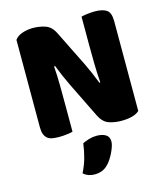

<svg xmlns="http://www.w3.org/2000/svg" viewBox="-126 -711 917 1062"><g transform="rotate(-15 332.5 -179.5)"><path d="M607 -21Q593 -7 566.5 0.5Q540 8 503 8Q466 8 433 -3Q400 -14 379 -56L280 -258Q265 -289 253 -316.5Q241 -344 227 -380L221 -379Q225 -325 225.5 -269Q226 -213 226 -159V-4Q215 -1 192.5 2Q170 5 148 5Q126 5 109 2Q92 -1 81 -10Q70 -19 64 -34.5Q58 -50 58 -75V-575Q72 -595 101 -605Q130 -615 163 -615Q200 -615 233.5 -603.5Q267 -592 287 -551L387 -349Q402 -318 414 -290.5Q426 -263 440 -227L445 -228Q441 -282 440 -336Q439 -390 439 -444V-606Q450 -609 472.5 -612Q495 -615 517 -615Q561 -615 584 -599.5Q607 -584 607 -535ZM363 223Q346 241 326.5 248.5Q307 256 284 256Q246 256 220 233Q241 191 251.5 151.5Q262 112 267 73Q283 65 304.5 58.5Q326 52 348 52Q380 52 400 64Q420 76 420 104Q420 116 414.5 132.5Q409 149 401 165.5Q393 182 383 197.5Q373 213 363 223Z"/></g></svg>

Font: Baloo Paaji
Style: Regular
Weight: 400
Designer: Shuchita Grover and Ek Type
Foundry: Ek Type
Version: Version 1.443;PS 1.000;hotconv 16.6.51;makeotf.lib2.5.65220;